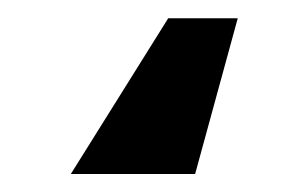

<svg xmlns="http://www.w3.org/2000/svg" viewBox="-20 25 333 209"><path d="M238.8 44.9 192.4 214.4H57.1L163.1 44.9Z"/></svg>

Font: Inter-Bold
Style: Bold
Weight: 700
Designer: Rasmus Andersson
Foundry: rsms
Version: Version 4.000;git-a52131595